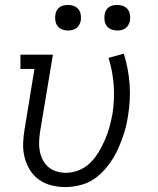

<svg xmlns="http://www.w3.org/2000/svg" viewBox="-20 -752 640 780"><path d="M246 8Q217 8 189 1Q161 -6 138.5 -22Q116 -38 101.5 -61.5Q87 -85 80 -112.5Q73 -140 74 -169.5Q75 -199 80 -228L120 -472H63V-530H195L143 -218Q140 -198 139 -178Q138 -158 141.5 -139Q145 -120 153.5 -103Q162 -86 176 -74Q190 -62 208.5 -56Q227 -50 247 -50Q274 -50 300.5 -60.5Q327 -71 347 -91Q367 -111 381.5 -135.5Q396 -160 407 -185.5Q418 -211 425 -237Q432 -263 437 -290Q446 -349 442 -405.5Q438 -462 421 -517L483 -534Q502 -473 506.5 -409.5Q511 -346 500 -281Q495 -247 485 -214Q475 -181 460.5 -149Q446 -117 425 -87.5Q404 -58 376 -35Q348 -12 313.5 -2Q279 8 246 8ZM456 -628Q444 -628 432.5 -632.5Q421 -637 414 -646Q407 -655 405 -667.5Q403 -680 405 -693Q406 -701 410.5 -709.5Q415 -718 422.5 -723Q430 -728 439 -730Q448 -732 456 -732Q469 -732 480.5 -727.5Q492 -723 499 -714Q506 -705 508 -692.5Q510 -680 508 -667Q506 -659 501.5 -650.5Q497 -642 489.5 -637Q482 -632 473.5 -630Q465 -628 456 -628ZM256 -628Q244 -628 232.5 -632.5Q221 -637 214 -646Q207 -655 205 -667.5Q203 -680 205 -693Q206 -701 210.5 -709.5Q215 -718 222.5 -723Q230 -728 239 -730Q248 -732 256 -732Q269 -732 280.5 -727.5Q292 -723 299 -714Q306 -705 308 -692.5Q310 -680 308 -667Q306 -659 301.5 -650.5Q297 -642 289.5 -637Q282 -632 273.5 -630Q265 -628 256 -628Z"/></svg>

Font: Iosevka Slab Light Extended
Style: Italic
Weight: 300
Width: 7
Italic angle: -9°
Monospace: yes
Designer: Belleve Invis
Foundry: Belleve Invis
Version: Version 11.1.0; ttfautohint (v1.8.3)